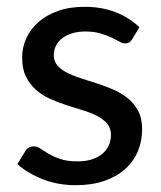

<svg xmlns="http://www.w3.org/2000/svg" viewBox="-20 -536 474 564"><path d="M368 -420.5Q364 -414 359.5 -411.2Q355 -408.5 348 -408.5Q340 -408.5 330.2 -414Q320.5 -419.5 306.8 -426Q293 -432.5 274.5 -438Q256 -443.5 230.5 -443.5Q209.5 -443.5 192.2 -438.2Q175 -433 163 -423.8Q151 -414.5 144.5 -401.8Q138 -389 138 -374.5Q138 -355.5 149.2 -343Q160.5 -330.5 178.8 -321.5Q197 -312.5 220.2 -305.2Q243.5 -298 267.8 -290Q292 -282 315.2 -271.8Q338.5 -261.5 356.8 -246.2Q375 -231 386.2 -209.5Q397.5 -188 397.5 -157Q397.5 -121.5 384.8 -91.2Q372 -61 347.2 -39Q322.5 -17 286 -4.5Q249.5 8 202.5 8Q150 8 105.5 -9.5Q61 -27 31 -54L54 -91.5Q58 -98.5 64 -102.2Q70 -106 80 -106Q89.5 -106 99.5 -99Q109.5 -92 123.5 -83.8Q137.5 -75.5 157.5 -68.8Q177.5 -62 207.5 -62Q232.5 -62 251 -68.2Q269.5 -74.5 281.8 -85.2Q294 -96 300 -110Q306 -124 306 -139.5Q306 -159.5 294.8 -172.8Q283.5 -186 265.2 -195.5Q247 -205 223.5 -212Q200 -219 175.5 -227Q151 -235 127.5 -245.5Q104 -256 85.8 -272Q67.5 -288 56.2 -311Q45 -334 45 -367Q45 -396.5 57.2 -423.5Q69.5 -450.5 92.8 -471Q116 -491.5 150.2 -503.8Q184.5 -516 228.5 -516Q279 -516 319.8 -500Q360.5 -484 389.5 -456Z"/></svg>

Font: Lato 2
Style: Regular
Weight: 500
Designer: Lukasz Dziedzic with Adam Twardoch and Botio Nikoltchev
Foundry: tyPoland Lukasz Dziedzic
Version: Version 2.015; 2015-08-06; http://www.latofonts.com/